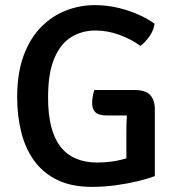

<svg xmlns="http://www.w3.org/2000/svg" viewBox="-20 -716 686 749"><path d="M583 -623.5Q579.5 -597 562.2 -573Q545 -549 527.5 -537Q491.5 -563.5 445.5 -580.2Q399.5 -597 352.5 -597Q299.5 -597 257.8 -571.2Q216 -545.5 191.8 -488.2Q167.5 -431 167.5 -335.5Q167.5 -206 215.8 -144Q264 -82 359.5 -82Q411.5 -82 455.5 -93.5Q499.5 -105 524 -114L584 -29Q554.5 -18 514.5 -8.5Q474.5 1 429.5 7Q384.5 13 338.5 13Q259 13 203.2 -14.2Q147.5 -41.5 113 -89.5Q78.5 -137.5 62.8 -201Q47 -264.5 47 -336.5Q47 -431 72.2 -499.2Q97.5 -567.5 140.8 -611Q184 -654.5 238 -675.2Q292 -696 349.5 -696Q412.5 -696 474.8 -676.2Q537 -656.5 583 -623.5ZM473 -200.5Q473 -235.5 475 -267.2Q477 -299 483.5 -324L584 -290V-29L473 -27ZM502.5 -365Q548.5 -365 566.2 -345Q584 -325 584 -290V-265.5H396.5Q381.5 -265.5 368.2 -269.2Q355 -273 347.2 -283.8Q339.5 -294.5 339.5 -315.5Q339.5 -327.5 342 -341Q344.5 -354.5 348 -365Z"/></svg>

Font: Signika Light Medium
Style: Regular
Weight: 500
Version: Version 2.003;gftools[0.9.32]